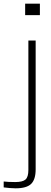

<svg xmlns="http://www.w3.org/2000/svg" viewBox="-92 -820 276 1042"><path d="M44.5 -738V-800H124.5V-738ZM-7.5 202Q-19.5 202 -39.2 200.5Q-59 199 -72 197V165Q-60 166.5 -44.8 167.2Q-29.5 168 -9.5 168Q31.5 168 46.8 154Q62 140 62 102.5V-600H101.5V99Q101.5 154 77 178Q52.5 202 -7.5 202Z"/></svg>

Font: Big Shoulders Thin
Style: Regular
Weight: 100
Version: Version 2.002